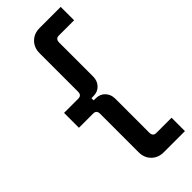

<svg xmlns="http://www.w3.org/2000/svg" viewBox="-314 -802 1095 1095"><g transform="rotate(-45 233.0 -255.0)"><path d="M280 246Q235 246 206.5 217.5Q178 189 178 144V-166Q178 -195 151 -195H36V-315H151Q178 -315 178 -344V-654Q178 -699 206.5 -727.5Q235 -756 280 -756H450V-648H327Q300 -648 300 -618V-344Q300 -310 278.5 -287Q257 -264 222 -264H206V-246H222Q257 -246 278.5 -223Q300 -200 300 -166V108Q300 138 327 138H450V246Z"/></g></svg>

Font: Space Grotesk Light
Style: Bold
Weight: 700
Version: Version 2.000